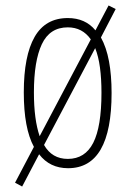

<svg xmlns="http://www.w3.org/2000/svg" viewBox="-20 -605 479 702"><path d="M388 -265Q388 10 229 10Q162 10 123 -41L61 77L35 63L104 -68Q67 -136 67 -267Q67 -401 106.5 -470Q146 -539 228 -539Q292 -539 329 -494L377 -585L403 -572L349 -468Q369 -432 378.5 -381Q388 -330 388 -265ZM104 -267Q104 -168 125 -107L312 -461Q281 -505 228 -505Q162 -505 133 -443.5Q104 -382 104 -267ZM351 -266Q351 -317 345.5 -358Q340 -399 328 -429L141 -75Q170 -24 228 -24Q291 -24 321 -83Q351 -142 351 -266Z"/></svg>

Font: Noto Sans Gujarati ExtraCondensed ExtraLight
Style: Regular
Weight: 200
Width: 2
Designer: Jelle Bosma - Monotype Design Team, Universal Thirst
Foundry: Monotype Imaging Inc.
Version: Version 2.106; ttfautohint (v1.8.4.7-5d5b)